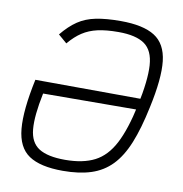

<svg xmlns="http://www.w3.org/2000/svg" viewBox="-75 -702 749 787"><g transform="rotate(10 300.0 -309.0)"><path d="M365 -632Q459 -632 507 -601.5Q555 -571 563 -500Q571 -429 544 -305Q525 -214 500 -152.5Q475 -91 439.5 -54.5Q404 -18 354.5 -2Q305 14 237 14Q143 14 95.5 -18Q48 -50 41 -126.5Q34 -203 62 -334L527 -332L517 -286L103 -284Q83 -188 88 -133Q93 -78 129.5 -55Q166 -32 238 -32Q313 -32 361.5 -57Q410 -82 441 -141.5Q472 -201 494 -304Q517 -412 513 -473.5Q509 -535 473 -560.5Q437 -586 364 -586Q313 -586 277.5 -578Q242 -570 214.5 -552Q187 -534 161 -503L125 -534Q156 -572 188 -593.5Q220 -615 262.5 -623.5Q305 -632 365 -632Z"/></g></svg>

Font: Victor Mono Thin
Style: Italic
Weight: 100
Italic angle: -12°
Monospace: yes
Designer: Rune Bjørnerås
Version: Version 1.561;gftools[0.9.30]